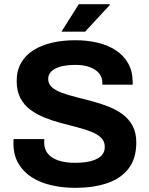

<svg xmlns="http://www.w3.org/2000/svg" viewBox="-20 -892 719 924"><path d="M343.1 12Q283 12 229 -0.1Q174.9 -12.1 133.5 -38.4Q92.1 -64.7 68.3 -105.5Q44.6 -146.3 44.6 -203.6Q44.6 -208.7 45 -214.2Q45.3 -219.6 45.6 -222.8H193.5Q193.3 -220.4 192.9 -215.3Q192.5 -210.3 192.5 -206.5Q192.5 -174.1 210.4 -152.3Q228.4 -130.4 262.1 -119.4Q295.8 -108.4 341.1 -108.4Q369.5 -108.4 392.4 -111.7Q415.3 -114.9 432.5 -121.3Q449.7 -127.7 461.4 -137Q473 -146.3 478.7 -158.4Q484.3 -170.4 484.3 -185Q484.3 -211.8 466.5 -229Q448.7 -246.3 418.5 -258.2Q388.3 -270.1 350.4 -279.9Q312.4 -289.6 272.3 -300.3Q232.1 -311 194.1 -326.3Q156.2 -341.7 126 -364.1Q95.8 -386.4 78 -420.3Q60.3 -454.3 60.3 -501.9Q60.3 -552.5 81.7 -589.8Q103.2 -627.1 142 -651.2Q180.8 -675.2 232 -686.8Q283.2 -698.4 342.7 -698.4Q399.2 -698.4 449 -686.7Q498.8 -675 536.9 -650.2Q575 -625.3 596.6 -587.3Q618.3 -549.3 618.5 -496.6V-484.6H472.5V-493.3Q472.5 -519.9 456.9 -539Q441.2 -558.2 412.3 -569Q383.4 -579.7 343.6 -579.7Q301.9 -579.7 272.4 -571.8Q242.9 -563.8 227.4 -548.6Q211.9 -533.4 211.9 -512Q211.9 -488.3 229.7 -472.4Q247.5 -456.5 277.7 -445.4Q307.8 -434.3 345.8 -424.9Q383.7 -415.6 423.9 -404.7Q464.1 -393.9 502 -379.1Q540 -364.3 570.2 -341.8Q600.4 -319.3 618.1 -286.3Q635.9 -253.3 635.9 -206.9Q635.9 -128.1 598 -79.8Q560 -31.5 493.9 -9.8Q427.7 12 343.1 12ZM275.8 -739.5 359.2 -871.7H507.7L508.9 -868.5L389.6 -739.5Z"/></svg>

Font: Archivo SemiBold
Style: Regular
Weight: 600
Designer: Hector Gatti
Foundry: Omnibus-Type
Version: Version 2.001